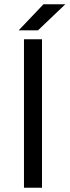

<svg xmlns="http://www.w3.org/2000/svg" viewBox="-20 -885 328 905"><path d="M93 -700H178V0H93ZM185 -865H288L159 -742H68Z"/></svg>

Font: Oak Sans
Style: Regular
Weight: 400
Designer: Erik Kennedy, Walven
Foundry: Erik Kennedy, Walven
Version: Version 1.000